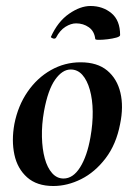

<svg xmlns="http://www.w3.org/2000/svg" viewBox="-20 -607 448 641"><path d="M158 14Q103 14 70.5 -15Q38 -44 28 -91Q18 -138 28 -193Q40 -254 72 -300.5Q104 -347 150 -373Q196 -399 249 -399Q305 -399 338 -371.5Q371 -344 382 -297.5Q393 -251 381 -193Q368 -125 332.5 -78.5Q297 -32 251 -9Q205 14 158 14ZM192 -11Q224 -11 247.5 -48.5Q271 -86 282 -149Q290 -194 289.5 -234.5Q289 -275 280 -307Q271 -339 255 -357Q239 -375 216 -375Q188 -375 164 -341Q140 -307 127 -236Q119 -191 120 -150Q121 -109 129.5 -78Q138 -47 154 -29Q170 -11 192 -11ZM298 -477Q295 -503 276.5 -516Q258 -529 234 -529Q217 -529 198.5 -517.5Q180 -506 167 -481Q163 -476 156 -479Q149 -482 150 -484Q173 -535 210.5 -561Q248 -587 282 -587Q323 -587 352 -563Q381 -539 381 -490Q381 -485 368.5 -481.5Q356 -478 339.5 -476Q323 -474 310.5 -474Q298 -474 298 -477Z"/></svg>

Font: Cormorant Garamond Light
Style: Italic
Weight: 300
Italic angle: -10°
Designer: Christian Thalmann (Catharsis Fonts)
Foundry: Catharsis Fonts
Version: Version 4.001